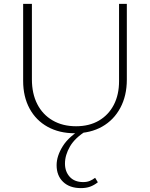

<svg xmlns="http://www.w3.org/2000/svg" viewBox="-20 -678 769 987"><path d="M364 7Q285 7 225 -26Q165 -59 132 -120Q99 -181 99 -262V-658H144V-270Q144 -197 171.5 -143Q199 -89 250.5 -59Q302 -29 371 -29Q439 -29 488.5 -58Q538 -87 565 -139Q592 -191 592 -261V-658H632V-269Q632 -186 598.5 -123.5Q565 -61 505 -27Q445 7 364 7ZM396 289Q338 289 304.5 257Q271 225 271 171Q271 124 303 73Q335 22 408 -20L425 -6Q366 30 340 74.5Q314 119 314 163Q314 204 338.5 231Q363 258 408 258Q427 258 441.5 252Q456 246 469 236L483 259Q464 274 443.5 281.5Q423 289 396 289Z"/></svg>

Font: Ysabeau Infant ExtraLight
Style: Regular
Weight: 250
Designer: Christian Thalmann (Catharsis Fonts)
Version: Version 2.001;gftools[0.9.30]; featfreeze: ss01,ss02,lnum